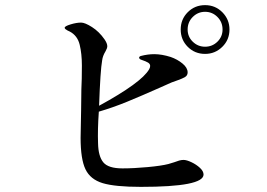

<svg xmlns="http://www.w3.org/2000/svg" viewBox="-20 -767 1040 748"><path d="M874 -652Q874 -612 846 -584.5Q818 -557 779 -557Q739 -557 711.5 -584.5Q684 -612 684 -652Q684 -692 711.5 -719.5Q739 -747 779 -747Q819 -747 846.5 -719Q874 -691 874 -652ZM847 -652Q847 -681 827 -701Q807 -721 779 -721Q751 -721 731 -701Q711 -681 711 -652Q711 -624 731 -604.5Q751 -585 779 -585Q807 -585 827 -604.5Q847 -624 847 -652ZM773 -87Q773 -39 529 -39Q428 -39 380 -53.5Q332 -68 313 -107.5Q294 -147 294 -230Q294 -256 296 -338L297 -419Q299 -456 299 -512Q299 -557 290.5 -592.5Q282 -628 252 -644Q249 -645 243.5 -648Q238 -651 235 -653.5Q232 -656 232 -659Q232 -665 255 -672Q278 -679 296 -679Q311 -679 338.5 -661.5Q366 -644 387 -614Q398 -598 398 -587Q398 -579 391 -567Q380 -549 378 -532Q371 -494 366 -355Q531 -445 561 -497Q565 -504 565 -510Q565 -518 557 -523Q549 -528 531 -534Q527 -535 524.5 -537.5Q522 -540 522 -542Q522 -547 529 -549Q556 -556 581 -556Q610 -556 645 -545Q671 -536 691 -519.5Q711 -503 711 -485Q711 -473 701 -467Q691 -461 674 -455Q657 -449 649 -446Q643 -443 632 -438.5Q621 -434 604 -426Q532 -394 476 -371Q420 -348 365 -332Q360 -261 362 -209Q363 -158 382.5 -134.5Q402 -111 457 -111Q501 -111 555 -116Q609 -121 636 -128L659 -135Q669 -139 678 -141.5Q687 -144 695 -144Q707 -144 726 -135Q745 -126 759 -113Q773 -100 773 -87Z"/></svg>

Font: Shippori Mincho Medium
Style: Regular
Weight: 500
Designer: FONTDASU
Foundry: FONTDASU / Google Inc. / but / Adobe
Version: Version 3.110; ttfautohint (v1.8.3)